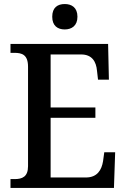

<svg xmlns="http://www.w3.org/2000/svg" viewBox="-20 -932 627 952"><path d="M301 -786C335 -786 364 -804 364 -849C364 -895 335 -912 301 -912C266 -912 239 -895 239 -849C239 -804 266 -786 301 -786ZM32 0H545L551 -177H497L491 -133C484 -89 462 -52 406 -52H231V-348H453V-399H231V-662H382C437 -662 457 -626 461 -581L466 -537H520L516 -714H32V-670H51C89 -670 119 -661 119 -601V-108C119 -55 90 -44 52 -44H32Z"/></svg>

Font: Noto Serif Devanagari SemiCondensed Medium
Style: Regular
Weight: 500
Width: 4
Designer: Universal Thirst, Indian Type Foundry and the Monotype Design Team
Foundry: Monotype Imaging Inc.
Version: Version 2.004